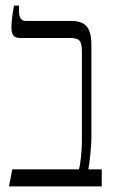

<svg xmlns="http://www.w3.org/2000/svg" viewBox="-20 -667 403 687"><path d="M24 -61H262Q266 -71 269.5 -103Q273 -135 273 -160V-483Q273 -512 264.5 -521.5Q256 -531 233 -531H52Q35 -531 28 -540Q21 -549 21 -569Q21 -598 30 -647H48V-627Q48 -592 73 -592H236Q274 -592 290.5 -572Q307 -552 307 -507V-173Q307 -151 303 -112.5Q299 -74 296 -61H344V0H12Z"/></svg>

Font: Noto Serif Hebrew CondLight
Style: Regular
Weight: 300
Width: 3
Designer: Monotype Design Team
Foundry: Monotype Imaging Inc.
Version: Version 1.000